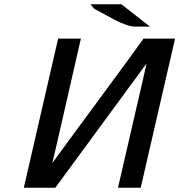

<svg xmlns="http://www.w3.org/2000/svg" viewBox="-20 -875 836 895"><path d="M402 -855H546L679 -751H610Q591 -751 565 -760.5Q539 -770 519.5 -780Q500 -790 466.5 -808.5Q433 -827 418 -835ZM91 0 251 -695H357L243 -196L241 -188L224 -115Q276 -187 437 -405Q598 -623 649 -695H796L636 0H530L645 -498Q645 -499 645.5 -500.5Q646 -502 646.5 -503.5Q647 -505 647 -507L663 -579L238 0Z"/></svg>

Font: Coval
Style: Medium Italic
Weight: 500
Foundry: Context Ltd
Version: Version 001.000